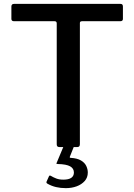

<svg xmlns="http://www.w3.org/2000/svg" viewBox="-20 -762 696 995"><path d="M39 -728Q39 -735 42.5 -738.5Q46 -742 54 -742H603Q611 -742 614 -738.5Q617 -735 617 -728V-664Q617 -652 603 -652H405Q394 -652 394 -643V-15Q394 0 381 0H287Q274 0 274 -14V-641Q274 -652 263 -652H53Q39 -652 39 -664ZM435 132Q435 158 419 176Q403 194 377.5 203.5Q352 213 321 213Q294 213 270.5 207.5Q247 202 226 190Q219 186 221 180L234 151Q236 146 243 149Q256 157 271.5 163Q287 169 308 169Q336 169 349.5 159.5Q363 150 363 132Q363 111 343.5 100Q324 89 280 88Q275 88 273 86.5Q271 85 274 81L310 -5H364L342 50Q340 56 346 56Q380 58 399.5 69.5Q419 81 427 98Q435 115 435 132Z"/></svg>

Font: Libre Franklin Medium
Style: Regular
Weight: 500
Designer: Pablo Impallari, Rodrigo Fuenzalida, Nhung Nguyen
Foundry: Impallari Type
Version: Version 3.000